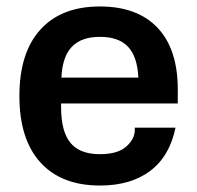

<svg xmlns="http://www.w3.org/2000/svg" viewBox="-20 -564 610 594"><path d="M40 -267Q40 -401 105 -472.5Q170 -544 289 -544Q405 -544 467.5 -478Q530 -412 530 -287V-244H169V-233Q169 -157 198 -122Q227 -87 289 -87Q344 -87 370.5 -110.5Q397 -134 397 -162V-169H523Q505 -81 445 -35.5Q385 10 289 10Q170 10 105 -61.5Q40 -133 40 -267ZM408 -324Q405 -389 376 -419.5Q347 -450 289 -450Q232 -450 202.5 -419.5Q173 -389 170 -324Z"/></svg>

Font: Mozilla Headline BETA SemiBold
Style: Regular
Weight: 600
Designer: Studio DRAMA
Foundry: Studio DRAMA
Version: Version 0.100